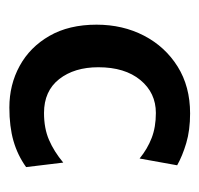

<svg xmlns="http://www.w3.org/2000/svg" viewBox="-28 -393 430 414"><g transform="rotate(90 187.0 -186.0)"><path d="M211.9 8.8Q162.6 8.8 122.1 -13.4Q81.5 -35.6 57.4 -77.6Q33.2 -119.6 33.2 -179.2Q33.2 -235.8 56.9 -281.5Q80.6 -327.1 123.5 -354Q166.5 -380.9 224.6 -380.9Q260.7 -380.9 288.6 -372.6Q316.4 -364.3 336.4 -353L321.8 -272Q300.8 -289.1 277.3 -298.1Q253.9 -307.1 223.6 -307.1Q180.2 -307.1 152.6 -273.7Q125 -240.2 125 -183.1Q125 -131.3 150.6 -98.6Q176.3 -65.9 223.6 -65.9Q256.8 -65.9 281.7 -76.7Q306.6 -87.4 330.6 -107.4L340.3 -27.3Q314.5 -8.8 283.7 0Q252.9 8.8 211.9 8.8Z"/></g></svg>

Font: Harmattan SemiBold
Style: Regular
Weight: 600
Designer: George W. Nuss III and SIL International
Foundry: SIL International
Version: Version 4.000